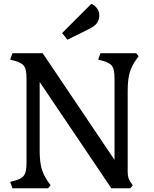

<svg xmlns="http://www.w3.org/2000/svg" viewBox="-20 -1001 819 1021"><path d="M46 0 34 -34 57 -40Q95 -50 108 -68.5Q121 -87 121 -133V-585Q121 -632 108 -650Q95 -668 57 -678L34 -684L46 -718H207L589 -151V-585Q589 -632 576 -650Q563 -668 525 -678L502 -684L514 -718H704L717 -702L704 -684Q680 -650 669.5 -614Q659 -578 659 -517V-88Q659 -69 662.5 -57Q666 -45 673 -34L686 -16L673 0H572L191 -565V-201Q191 -140 201.5 -104Q212 -68 236 -34L249 -16L236 0ZM339 -790 310 -825 466 -981Q485 -972 496.5 -956Q508 -940 508 -918Q508 -896 495.5 -878.5Q483 -861 452 -846Z"/></svg>

Font: Gabriela
Style: Regular
Weight: 400
Designer: Eduardo Rodriguez Tunni
Foundry: Eduardo Rodriguez Tunni
Version: Version 2.001;gftools[0.9.26]